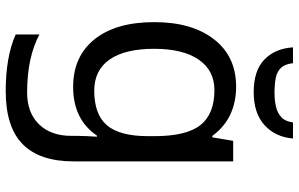

<svg xmlns="http://www.w3.org/2000/svg" viewBox="-202 -578 1020 655"><g transform="rotate(90 307.5 -250.0)"><path d="M275 -546Q328 -546 370.5 -526Q413 -506 443 -465H448L460 -536H530V9Q530 124 471.5 182Q413 240 290 240Q232 240 183.5 231.5Q135 223 97 206V125Q176 167 295 167Q364 167 403.5 126.5Q443 86 443 16V-5Q443 -17 444 -39.5Q445 -62 446 -71H442Q414 -30 372.5 -10Q331 10 276 10Q172 10 113.5 -63Q55 -136 55 -267Q55 -395 113.5 -470.5Q172 -546 275 -546ZM287 -472Q220 -472 183 -418.5Q146 -365 146 -266Q146 -167 182.5 -114.5Q219 -62 289 -62Q370 -62 407 -105.5Q444 -149 444 -246V-267Q444 -377 406 -424.5Q368 -472 287 -472ZM452 -740Q447 -680 406.5 -643Q366 -606 294 -606Q220 -606 182.5 -642.5Q145 -679 141 -740H195Q198 -713 210.5 -699.5Q223 -686 244.5 -681.5Q266 -677 296 -677Q322 -677 343.5 -682Q365 -687 379.5 -700.5Q394 -714 397 -740Z"/></g></svg>

Font: Noto Sans New Tai Lue
Style: Regular
Weight: 400
Designer: Monotype Design Team
Foundry: Monotype Imaging Inc.
Version: Version 2.003